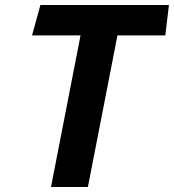

<svg xmlns="http://www.w3.org/2000/svg" viewBox="-20 -750 698 770"><path d="M184.5 0H332.5L451 -608H643L657.5 -730H142L108.5 -608H303Z"/></svg>

Font: Monaspace Krypton
Style: Bold Italic
Weight: 700
Italic angle: -11°
Designer: Riley Cran & the Lettermatic Team
Foundry: Lettermatic
Version: Version 1.101 (Monaspace Krypton)